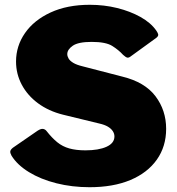

<svg xmlns="http://www.w3.org/2000/svg" viewBox="-20 -772 741 802"><path d="M494 -543Q476 -563 449 -580Q422 -597 363 -597Q307 -597 284 -581Q261 -565 261 -546Q261 -537 266.5 -527.5Q272 -518 286 -509.5Q300 -501 325 -495L491 -452Q585 -429 629.5 -370Q674 -311 674 -234Q674 -160 635 -105Q596 -50 524.5 -20Q453 10 354 10Q281 10 215.5 -6.5Q150 -23 101 -53Q52 -83 28 -122Q22 -133 23 -140Q24 -147 34 -155L137 -226Q151 -235 160 -233.5Q169 -232 175 -224Q197 -196 219 -178Q241 -160 269.5 -152Q298 -144 337 -144Q392 -144 425 -159Q458 -174 458 -202Q458 -214 451 -224.5Q444 -235 430.5 -243Q417 -251 395 -256L243 -293Q183 -308 139 -340.5Q95 -373 71 -418Q47 -463 47 -515Q47 -580 84.5 -634Q122 -688 191.5 -720Q261 -752 355 -752Q415 -752 469.5 -738.5Q524 -725 567 -701Q610 -677 633 -644Q638 -637 640.5 -629.5Q643 -622 633 -614L524 -535Q517 -530 511 -531.5Q505 -533 494 -543Z"/></svg>

Font: Libre Franklin Black
Style: Regular
Weight: 900
Designer: Pablo Impallari, Rodrigo Fuenzalida, Nhung Nguyen
Foundry: Impallari Type
Version: Version 3.000